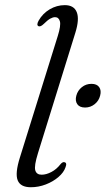

<svg xmlns="http://www.w3.org/2000/svg" viewBox="-20 -738 422 766"><path d="M280.5 -607 131.5 -127Q115.5 -75.5 120.8 -58.2Q126 -41 146 -41Q164.5 -41 185 -51.8Q205.5 -62.5 221.5 -83Q229.5 -92.5 236.5 -91Q248.5 -89 241.5 -71Q234.5 -50 213.2 -31.8Q192 -13.5 162.8 -2.2Q133.5 9 103 9Q61.5 9 50.5 -18.8Q39.5 -46.5 59.5 -110L210.5 -594.5Q223.5 -636 219 -652.8Q214.5 -669.5 199.5 -669.5Q191 -669.5 180.2 -663.5Q169.5 -657.5 154.5 -642.5Q141.5 -630 133.5 -633.5Q124.5 -638 134 -655.5Q150 -684 178.2 -700.8Q206.5 -717.5 238.5 -717.5Q275 -717.5 286.2 -689.5Q297.5 -661.5 280.5 -607ZM319.5 -309Q297.5 -309 288.2 -322.5Q279 -336 284.5 -356.5Q290 -377 306.5 -390.2Q323 -403.5 345 -403.5Q366.5 -403.5 375.8 -390.2Q385 -377 379.5 -356.5Q374.5 -336 357.8 -322.5Q341 -309 319.5 -309Z"/></svg>

Font: Fraunces 9pt S000 Light
Style: Italic
Weight: 300
Italic angle: -16°
Version: Version 1.000; ttfautohint (v1.8.3)